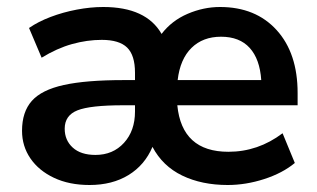

<svg xmlns="http://www.w3.org/2000/svg" viewBox="-20 -519 905 549"><path d="M236 10Q178 10 134.5 -10.5Q91 -31 67 -66Q43 -101 43 -145Q43 -199 71 -230.5Q99 -262 162.5 -276Q226 -290 334 -290H366V-311Q366 -361 343.5 -383Q321 -405 271 -405Q229 -405 186 -393Q143 -381 99 -354L63 -439Q89 -457 124.5 -470.5Q160 -484 199.5 -491.5Q239 -499 275 -499Q398 -499 442 -422Q471 -460 516.5 -479.5Q562 -499 609 -499Q711 -499 771 -433Q831 -367 831 -253V-218H487Q500 -85 633 -85Q718 -85 788 -138L823 -53Q788 -24 735.5 -7Q683 10 631 10Q557 10 501 -17Q445 -44 416 -99Q394 -47 347.5 -18.5Q301 10 236 10ZM612 -414Q560 -414 527.5 -382Q495 -350 488 -290H727Q723 -350 694 -382Q665 -414 612 -414ZM253 -76Q303 -76 334.5 -110.5Q366 -145 366 -200V-218H332Q238 -218 201.5 -203.5Q165 -189 165 -151Q165 -118 188 -97Q211 -76 253 -76Z"/></svg>

Font: Nunito Sans
Style: Bold
Weight: 700
Designer: Vernon Adams
Foundry: Vernon Adams
Version: Version 3.101; ttfautohint (v1.8.4.7-5d5b);gftools[0.9.27]